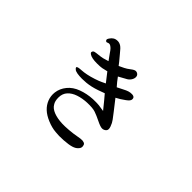

<svg xmlns="http://www.w3.org/2000/svg" viewBox="-136 -971 1273 1273"><g transform="rotate(45 500.0 -335.0)"><path d="M396 -557Q377 -582 365.5 -599.5Q354 -617 346.5 -625Q339 -633 330 -638.5Q321 -644 313 -642L299 -637Q291 -637 287 -644.5Q283 -652 293 -666Q302 -680 314.5 -687.5Q327 -695 345 -695Q360 -695 375 -686Q390 -677 414 -646L449 -604L466 -582Q485 -591 501.5 -599Q518 -607 538.5 -623Q559 -639 570.5 -639Q582 -639 591 -631Q600 -623 599.5 -608.5Q599 -594 588.5 -579Q578 -564 559 -555L512 -529Q529 -505 534 -500L557 -473Q580 -484 598.5 -494Q617 -504 631.5 -508.5Q646 -513 661 -512.5Q676 -512 682 -505Q688 -498 686 -485.5Q684 -473 660 -455.5Q636 -438 630 -435L600 -418Q639 -369 657.5 -344.5Q676 -320 689.5 -302.5Q703 -285 712 -259.5Q721 -234 709 -222.5Q697 -211 681 -211Q665 -211 629.5 -228.5Q594 -246 568 -255Q543 -264 490 -262Q447 -260 411 -248Q375 -236 353.5 -212.5Q332 -189 331.5 -153.5Q331 -118 345 -98Q358 -75 391 -62Q424 -49 471 -47Q496 -46 533.5 -49Q571 -52 602 -58Q633 -64 646 -63Q662 -61 668 -55Q674 -49 675 -35Q676 -21 663 -8Q651 6 626.5 13.5Q602 21 557 24Q512 27 480 23Q443 20 402 3Q361 -14 336 -37.5Q311 -61 299 -92Q287 -123 291 -158Q296 -199 324 -233.5Q352 -268 399.5 -285.5Q447 -303 501 -306Q538 -307 557 -305L604 -298Q568 -341 561 -351L529 -389Q508 -381 483.5 -372.5Q459 -364 436.5 -359Q414 -354 393.5 -352Q373 -350 354 -350Q328 -350 308 -353.5Q288 -357 281 -365Q273 -371 273 -377Q274 -382 284 -384.5Q294 -387 313 -388Q332 -389 357.5 -394Q383 -399 415 -409.5Q447 -420 463 -428L488 -440L438 -504Q416 -498 399.5 -495Q383 -492 353 -492Q327 -492 310 -495.5Q293 -499 283 -505.5Q273 -512 273 -518Q273 -523 277 -529Q283 -536 300 -537.5Q317 -539 338 -542Q359 -545 369 -549L396 -557Z"/></g></svg>

Font: ChillKai
Style: Regular
Weight: 400
Designer: ChillType
Foundry: 寒蝉字型
Version: Version 2.000